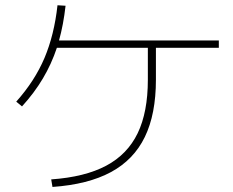

<svg xmlns="http://www.w3.org/2000/svg" viewBox="-20 -744 904 745"><path d="M553.7 -434.6V-558.6H200.7Q179.7 -495.6 146.5 -439.7Q113.3 -383.8 65.4 -331.1L43 -349.6Q114.7 -429.7 152.6 -519Q190.4 -608.4 203.1 -723.6L234.4 -721.7Q226.1 -647.9 209 -586.9H829.1V-558.6H585V-434.6Q585 -301.3 542 -212.6Q499 -124 410.4 -76.2Q321.8 -28.3 183.6 -18.6L178.7 -47.9Q309.6 -57.1 392.1 -101.1Q474.6 -145 514.2 -227.1Q553.7 -309.1 553.7 -434.6Z"/></svg>

Font: Pretendard GOV Thin
Style: Regular
Weight: 100
Designer: Base glyphs from Inter by Rasmus Andersson; Hangeul glyphs from Noto Sans CJK(Source Han Sans) by Jang Soo-young and Kan
Foundry: Kil Hyung-jin
Version: Version 1.309